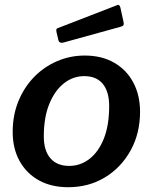

<svg xmlns="http://www.w3.org/2000/svg" viewBox="-20 -772 639 802"><path d="M265 10Q194 10 142 -19Q90 -48 61.5 -100Q33 -152 33 -221Q33 -291 57 -349.5Q81 -408 122.5 -450.5Q164 -493 218.5 -516.5Q273 -540 334 -540Q405 -540 457 -510Q509 -480 537 -427Q565 -374 565 -305Q565 -214 525 -142.5Q485 -71 417.5 -30.5Q350 10 265 10ZM269 -79Q316 -79 354 -108.5Q392 -138 414 -193.5Q436 -249 436 -329Q436 -389 409.5 -421.5Q383 -454 332 -454Q285 -454 247 -424Q209 -394 186 -338Q163 -282 163 -202Q163 -143 190.5 -111Q218 -79 269 -79ZM483 -740 496 -680Q498 -672 496 -667.5Q494 -663 483 -660L244 -594Q234 -592 229 -596Q224 -600 223 -608L216 -638Q213 -652 220 -654L468 -750Q473 -753 477 -750.5Q481 -748 483 -740Z"/></svg>

Font: Libre Franklin SemiBold
Style: Italic
Weight: 600
Italic angle: -8°
Designer: Pablo Impallari, Rodrigo Fuenzalida, Nhung Nguyen
Foundry: Impallari Type
Version: Version 3.000